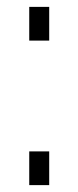

<svg xmlns="http://www.w3.org/2000/svg" viewBox="-20 -538 228 558"><path d="M65 -420V-518H123V-420ZM65 0V-98H123V0Z"/></svg>

Font: Oxford Sans
Style: Regular
Weight: 400
Designer: Matt McInerney, Pablo Impallari, Rodrigo Fuenzalida
Foundry: Matt McInerney, Pablo Impallari, Rodrigo Fuenzalida
Version: Version 3.000g; ttfautohint (v1.5) -l 8 -r 28 -G 28 -x 14 -D